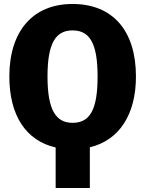

<svg xmlns="http://www.w3.org/2000/svg" viewBox="-20 -733 730 966"><path d="M664 -348C664 -579 547 -713 345 -713C143 -713 27 -574 27 -348C27 -152 111 -25 260 9V213H432V8C580 -27 664 -157 664 -348ZM345 -115C261 -115 219 -180 219 -348C219 -516 260 -580 345 -580C431 -580 471 -516 471 -348C471 -180 432 -115 345 -115Z"/></svg>

Font: Fira Sans ExtraBold
Style: Regular
Weight: 800
Designer: bBox Type GmbH & Carrois Corporate GbR & Edenspiekermann AG
Foundry: bBox Type GmbH & Carrois Corporate GbR & Edenspiekermann AG
Version: Version 4.300;PS 004.300;hotconv 1.0.88;makeotf.lib2.5.64775